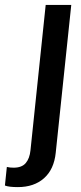

<svg xmlns="http://www.w3.org/2000/svg" viewBox="-78 -598 327 777"><path d="M-58.1 152.8 -50.3 77.6Q-38.6 80.6 -22.9 80.6Q10.3 80.6 26.1 62Q42 43.5 45.4 9.8L106.9 -578.1H210.4L147.5 20.5Q140.6 87.4 100.1 123.3Q59.6 159.2 -5.9 159.2Q-42 159.2 -58.1 152.8Z"/></svg>

Font: Oswald
Style: Regular
Weight: 400
Designer: Vernon Adams
Foundry: Vernon Adams
Version: 3.0; ttfautohint (v0.94.23-7a4d-dirty) -l 8 -r 50 -G 200 -x 